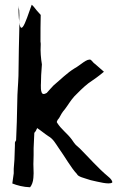

<svg xmlns="http://www.w3.org/2000/svg" viewBox="-20 -756 527 811"><path d="M32 19C52 27 78 34 107 35C114 27 120 12 121 -5L122 -24L121 -63L122 -101V-130L125 -195C130 -200 134 -207 137 -215C151 -206 170 -190 184 -181C205 -169 214 -151 229 -129C253 -96 280 -47 305 -21V-20V-21C310 -9 333 -5 363 5C395 12 441 25 454 15C456 10 449 -1 436 -11C396 -44 353 -93 317 -129C308 -138 300 -142 292 -154L283 -167C264 -193 238 -210 221 -238L220 -240V-241C220 -244 222 -246 223 -248V-249L230 -258C237 -271 242 -281 255 -296C268 -313 277 -330 294 -349C311 -366 330 -386 353 -404C375 -419 398 -435 419 -453L379 -488H378C375 -491 370 -496 364 -503C348 -511 319 -480 296 -468C263 -448 236 -420 206 -395C194 -383 192 -379 177 -363H176C173 -361 169 -359 164 -359C149 -359 153 -401 153 -405C153 -423 154 -449 157 -484C153 -508 150 -538 152 -567C152 -573 152 -575 151 -580C151 -622 151 -660 152 -693L135 -712C128 -720 122 -730 114 -736C88 -665 59 -560 58 -732C58 -727 59 -721 61 -713V-712C62 -700 62 -685 61 -669C61 -664 62 -660 62 -653C60 -587 59 -515 58 -436C57 -401 53 -364 53 -328L51 -241L48 -163L47 -162C44 -156 43 -156 43 -153V-142L41 -82L38 -43V-24ZM38 -43V-44ZM61 -669ZM122 -24ZM135 -712ZM152 -566V-567ZM184 -181H185ZM206 -395H207ZM296 -468H297ZM363 5Z"/></svg>

Font: Vapor
Style: Lit
Weight: 300
Foundry: Cannot Into Space Fonts
Version: Version 0.179